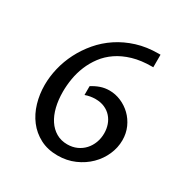

<svg xmlns="http://www.w3.org/2000/svg" viewBox="-166 -854 972 1003"><g transform="rotate(30 320.5 -352.5)"><path d="M278.8 -387.7Q303.2 -403.3 328.4 -411.9Q353.5 -420.4 381.3 -420.4Q417 -420.4 450.7 -406Q484.4 -391.6 510.7 -366.2Q537.1 -340.8 553 -305.4Q568.8 -270 568.8 -228.5Q568.8 -183.6 550 -140.9Q531.2 -98.1 497.3 -64.7Q463.4 -31.2 416.5 -10.7Q369.6 9.8 314 9.8Q253.9 9.8 208.5 -14.2Q163.1 -38.1 132.8 -77.9Q102.5 -117.7 87.4 -169.2Q72.3 -220.7 72.3 -275.9Q72.3 -326.2 84.7 -378.4Q97.2 -430.7 122.1 -479.5Q147 -528.3 183.6 -571.3Q220.2 -614.3 268.3 -646.2Q316.4 -678.2 376 -696.8Q435.5 -715.3 506.3 -715.3H517.6V-639.6H510.7Q445.3 -639.6 394.8 -624.8Q344.2 -609.9 306.6 -584.2Q269 -558.6 243.4 -524.4Q217.8 -490.2 201.9 -451.7Q186 -413.1 179.2 -372.6Q172.4 -332 172.4 -293.5Q172.4 -244.1 182.6 -202.4Q192.9 -160.6 212.9 -130.4Q232.9 -100.1 262.2 -83Q291.5 -65.9 329.1 -65.9Q360.4 -65.9 386 -77.4Q411.6 -88.9 429.9 -108.9Q448.2 -128.9 458.3 -155.5Q468.3 -182.1 468.3 -212.4Q468.3 -239.3 460 -263.2Q451.7 -287.1 435.5 -305.4Q419.4 -323.7 395.3 -334.5Q371.1 -345.2 339.8 -345.2Q308.6 -345.2 278.8 -334.5Z"/></g></svg>

Font: Proza Libre
Style: Regular
Weight: 400
Designer: Jasper de Waard
Foundry: Jasper de Waard
Version: Version 1.001; ttfautohint (v1.4.1.8-43bc)